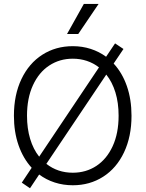

<svg xmlns="http://www.w3.org/2000/svg" viewBox="-20 -958 761 1003"><path d="M93.8 -3.9 145.5 -81.5Q101.1 -129.9 76.9 -199.2Q52.7 -268.6 52.7 -353.5Q52.7 -462.4 92 -544.9Q131.3 -627.4 201.2 -672.1Q271 -716.8 360.4 -716.8Q409.7 -716.8 453.6 -702.6Q497.6 -688.5 534.2 -661.6L581.1 -731.4L625 -702.1L573.7 -626Q618.7 -577.6 642.8 -508.1Q667 -438.5 667 -353.5Q667 -244.6 627.9 -162.1Q588.9 -79.6 519 -34.9Q449.2 9.8 360.4 9.8Q310.5 9.8 265.9 -4.6Q221.2 -19 184.6 -46.4L136.7 25.4ZM535.2 -568.4 222.2 -102.1Q281.2 -55.7 360.4 -55.7Q429.2 -55.7 483.4 -91.3Q537.6 -127 568.6 -194.3Q599.6 -261.7 599.6 -353.5Q599.6 -420.9 583 -475.1Q566.4 -529.3 535.2 -568.4ZM184.6 -139.6 497.1 -606Q468.3 -628.4 433.6 -639.9Q398.9 -651.4 360.4 -651.4Q291.5 -651.4 237.3 -615.7Q183.1 -580.1 152.1 -512.7Q121.1 -445.3 121.1 -353.5Q121.1 -287.1 137.5 -232.7Q153.8 -178.2 184.6 -139.6ZM418 -937.5H495.1L388.7 -780.3H330.1Z"/></svg>

Font: Pretendard Light
Style: Regular
Weight: 300
Designer: Base glyphs from Inter by Rasmus Andersson; Hangeul glyphs from Noto Sans CJK(Source Han Sans) by Jang Soo-young and Kan
Foundry: Kil Hyung-jin
Version: Version 1.309